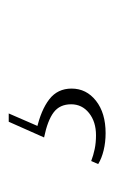

<svg xmlns="http://www.w3.org/2000/svg" viewBox="69 -109 262 440"><g transform="rotate(-90 200.0 111.0)"><path d="M105 81 141 0H160L127 76L124 64Q168 74 192.5 93Q217 112 217 144Q217 178 189 200Q161 222 115 222Q94 222 75.5 217.5Q57 213 44 205L51 189Q64 194 78.5 197Q93 200 110 200Q141 200 161 184Q181 168 181 143Q181 117 162.5 103Q144 89 105 81Z"/></g></svg>

Font: Source Serif 4 36pt Light
Style: Italic
Weight: 300
Italic angle: -12°
Designer: Frank Grießhammer
Foundry: Adobe Systems Incorporated
Version: Version 4.004;hotconv 1.0.116;makeotfexe 2.5.65601